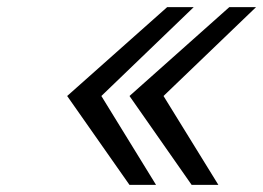

<svg xmlns="http://www.w3.org/2000/svg" viewBox="-20 -520 740 540"><path d="M168.9 -250 450.2 -500H524.9L265.1 -250L418.9 0H344.2ZM344.2 -250 625 -500H700.2L439.9 -250L594.2 0H519Z"/></svg>

Font: CMU Bright
Style: SemiBoldOblique
Weight: 600
Italic angle: -12°
Version: Version 0.7.0